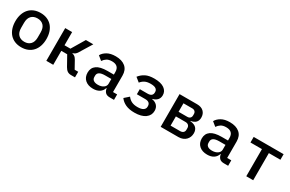

<svg xmlns="http://www.w3.org/2000/svg" viewBox="119 -1569 3962 2622"><g transform="rotate(30 2100.0 -258.0)"><path d="M55 -258Q55 -320 72 -370Q89 -420 120.5 -455Q152 -490 197.5 -509Q243 -528 300 -528Q357 -528 402.5 -509Q448 -490 479.5 -455Q511 -420 528 -370Q545 -320 545 -258Q545 -196 528 -146Q511 -96 479.5 -61Q448 -26 402.5 -7Q357 12 300 12Q243 12 197.5 -7Q152 -26 120.5 -61Q89 -96 72 -146Q55 -196 55 -258ZM431 -219V-297Q431 -369 395.5 -405.5Q360 -442 300 -442Q240 -442 204.5 -405.5Q169 -369 169 -297V-219Q169 -147 204.5 -110.5Q240 -74 300 -74Q360 -74 395.5 -110.5Q431 -147 431 -219Z M692 -516H801V-308H894L1018 -516H1135L1020 -328Q1003 -299 987 -287Q971 -275 950 -270V-265Q974 -260 990 -247.5Q1006 -235 1023 -205L1088 -88H1144V0H1080Q1047 0 1023.5 -15.5Q1000 -31 980 -66L894 -220H801V0H692Z M1692 0Q1645 0 1621.5 -24Q1598 -48 1593 -87H1588Q1573 -40 1533.5 -14Q1494 12 1433 12Q1354 12 1307 -29.5Q1260 -71 1260 -144Q1260 -219 1315.5 -258.5Q1371 -298 1486 -298H1585V-338Q1585 -443 1474 -443Q1424 -443 1393 -423.5Q1362 -404 1341 -372L1276 -425Q1298 -467 1350 -497.5Q1402 -528 1484 -528Q1582 -528 1638 -481Q1694 -434 1694 -345V-86H1759V0ZM1585 -154V-229H1488Q1370 -229 1370 -158V-138Q1370 -103 1395 -85.5Q1420 -68 1464 -68Q1517 -68 1551 -92Q1585 -116 1585 -154Z M1857 -86 1927 -148Q1953 -112 1990.5 -93.5Q2028 -75 2085 -75Q2145 -75 2174 -95Q2203 -115 2203 -147V-157Q2203 -189 2183 -206Q2163 -223 2122 -223H1991V-303H2111Q2153 -303 2172.5 -319.5Q2192 -336 2192 -366V-376Q2192 -405 2167 -423Q2142 -441 2084 -441Q2030 -441 1995 -423.5Q1960 -406 1934 -373L1867 -427Q1904 -475 1956.5 -501.5Q2009 -528 2093 -528Q2197 -528 2251 -489.5Q2305 -451 2305 -388Q2305 -342 2278.5 -313Q2252 -284 2205 -273V-269Q2256 -261 2285.5 -229.5Q2315 -198 2315 -147Q2315 -75 2255 -31.5Q2195 12 2086 12Q2002 12 1946 -14Q1890 -40 1857 -86Z M2495 -516H2772Q2839 -516 2876 -480.5Q2913 -445 2913 -386Q2913 -290 2808 -274V-269Q2872 -264 2902 -232.5Q2932 -201 2932 -150Q2932 -119 2921.5 -92Q2911 -65 2891 -44.5Q2871 -24 2841.5 -12Q2812 0 2775 0H2495ZM2752 -82Q2784 -82 2802 -97.5Q2820 -113 2820 -142V-166Q2820 -195 2802.5 -211Q2785 -227 2756 -227H2604V-82ZM2742 -300Q2769 -300 2785 -315Q2801 -330 2801 -356V-378Q2801 -404 2785 -419Q2769 -434 2742 -434H2604V-300Z M3492 0Q3445 0 3421.5 -24Q3398 -48 3393 -87H3388Q3373 -40 3333.5 -14Q3294 12 3233 12Q3154 12 3107 -29.5Q3060 -71 3060 -144Q3060 -219 3115.5 -258.5Q3171 -298 3286 -298H3385V-338Q3385 -443 3274 -443Q3224 -443 3193 -423.5Q3162 -404 3141 -372L3076 -425Q3098 -467 3150 -497.5Q3202 -528 3284 -528Q3382 -528 3438 -481Q3494 -434 3494 -345V-86H3559V0ZM3385 -154V-229H3288Q3170 -229 3170 -158V-138Q3170 -103 3195 -85.5Q3220 -68 3264 -68Q3317 -68 3351 -92Q3385 -116 3385 -154Z M3845 -428H3664V-516H4136V-428H3954V0H3845Z"/></g></svg>

Font: IBM Plaex Mono Medium
Style: Regular
Weight: 500
Designer: Mike Abbink, Paul van der Laan, Pieter van Rosmalen
Foundry: Bold Monday
Version: Version 2.003